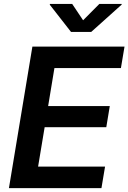

<svg xmlns="http://www.w3.org/2000/svg" viewBox="-20 -967 660 987"><path d="M25.9 0 146.5 -727.5H620.1L601.6 -617.2H259.8L227.5 -421.9H544.4L526.4 -313H209.5L175.8 -110.4H520L501.5 0ZM351.1 -946.8 407.2 -862.8 490.7 -946.8H606L605 -942.9L448.7 -802.7H345.2L235.8 -942.9L236.8 -946.8Z"/></svg>

Font: Inter Semi Bold
Style: Italic
Weight: 600
Italic angle: -9.39999°
Designer: Rasmus Andersson
Foundry: rsms
Version: Version 4.000;git-3c8e0fc